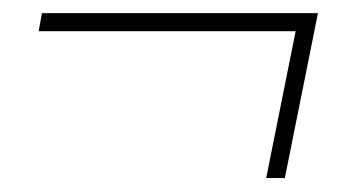

<svg xmlns="http://www.w3.org/2000/svg" viewBox="-20 -337 540 286"><path d="M376.5 -71.8 420.4 -290.5H37.6L42.5 -317.4H453.6L404.3 -71.8Z"/></svg>

Font: Reddit Sans ExtraLight
Style: Italic
Weight: 250
Italic angle: -11.25°
Designer: Stephen Hutchings
Version: Version 1.013